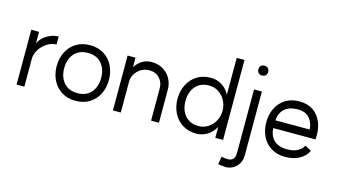

<svg xmlns="http://www.w3.org/2000/svg" viewBox="-102 -1117 3042 1721"><g transform="rotate(15 1419.0 -256.5)"><path d="M320 -514V-440Q275 -440 233 -413Q191 -386 165 -344Q139 -302 139 -262V0H67V-509H139V-402Q160 -451 213 -482.5Q266 -514 320 -514Z M784 -254Q784 -336 739 -388Q694 -440 613 -440Q531 -440 486 -388.5Q441 -337 441 -254Q441 -171 486 -119Q531 -67 613 -67Q694 -67 739 -119Q784 -171 784 -254ZM613 -512Q689 -512 744 -477Q799 -442 827.5 -383.5Q856 -325 856 -254Q856 -183 827.5 -124.5Q799 -66 744 -31Q689 4 613 4Q538 4 483 -31Q428 -66 399.5 -124.5Q371 -183 371 -254Q371 -325 399.5 -383.5Q428 -442 483 -477Q538 -512 613 -512Z M1184 -432Q1142 -432 1107.5 -411Q1073 -390 1053.5 -357Q1034 -324 1034 -290V0H961V-509H1034V-422Q1093 -509 1187 -509Q1245 -509 1291 -482Q1337 -455 1362.5 -409Q1388 -363 1388 -307V0H1315V-300Q1315 -355 1280 -393.5Q1245 -432 1184 -432Z M1911 -251Q1911 -303 1887.5 -346Q1864 -389 1824.5 -414Q1785 -439 1739 -439Q1657 -439 1612 -386.5Q1567 -334 1567 -251Q1567 -168 1612 -115.5Q1657 -63 1739 -63Q1785 -63 1824.5 -88Q1864 -113 1887.5 -156Q1911 -199 1911 -251ZM1736 -510Q1788 -510 1834.5 -483Q1881 -456 1911 -401V-742H1983V0H1911V-101Q1880 -46 1833.5 -19Q1787 8 1736 8Q1661 8 1606 -27Q1551 -62 1522 -121Q1493 -180 1493 -251Q1493 -322 1522 -381Q1551 -440 1606 -475Q1661 -510 1736 -510Z M2069 156Q2098 156 2116 138.5Q2134 121 2134 82V-509H2207V82Q2207 128 2186.5 161.5Q2166 195 2134.5 212Q2103 229 2069 229Q2042 229 1997 221L2009 149Q2049 156 2069 156ZM2171 -739Q2192 -739 2204 -726Q2216 -713 2216 -694Q2216 -674 2204 -661Q2192 -648 2171 -648Q2149 -648 2137 -661Q2125 -674 2125 -694Q2125 -714 2137 -726.5Q2149 -739 2171 -739Z M2559 -438Q2484 -438 2440.5 -401Q2397 -364 2390 -291H2709Q2706 -352 2670 -395Q2634 -438 2559 -438ZM2556 -511Q2707 -511 2764 -373Q2784 -319 2784 -256Q2784 -234 2782 -219H2390Q2394 -147 2436.5 -107Q2479 -67 2557 -67Q2619 -67 2657.5 -89Q2696 -111 2709 -142L2769 -109Q2748 -62 2694 -29.5Q2640 3 2556 3Q2481 3 2426.5 -31.5Q2372 -66 2344 -124.5Q2316 -183 2316 -254Q2316 -325 2344 -383.5Q2372 -442 2426.5 -476.5Q2481 -511 2556 -511Z"/></g></svg>

Font: SUIT
Style: Regular
Weight: 400
Designer: Sunn Youn; Korean Glyphs from Source Han Sans (Sandoll Communications; Soo-young Jang, Joo-yeon Kang)
Foundry: Sunn
Version: Version 1.140